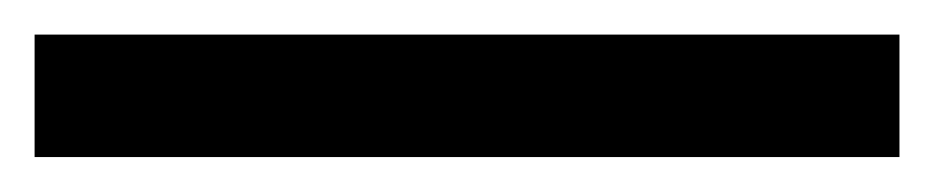

<svg xmlns="http://www.w3.org/2000/svg" viewBox="-20 -20 540 111"><path d="M500 70.8H0V0H500Z"/></svg>

Font: Aurulent Sans
Style: Regular
Weight: 400
Version: Version 2007.05.04